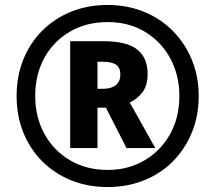

<svg xmlns="http://www.w3.org/2000/svg" viewBox="-20 -744 867 774"><path d="M414 10Q334 10 267 -17Q200 -44 150.5 -93.5Q101 -143 74 -210Q47 -277 47 -357Q47 -437 74 -504Q101 -571 150.5 -620.5Q200 -670 267 -697Q334 -724 414 -724Q492 -724 559 -697Q626 -670 675.5 -620.5Q725 -571 753 -504Q781 -437 781 -357Q781 -277 753.5 -210Q726 -143 677 -93.5Q628 -44 560.5 -17Q493 10 414 10ZM414 -59Q497 -59 562.5 -97.5Q628 -136 665.5 -203Q703 -270 703 -357Q703 -442 666 -509.5Q629 -577 564 -616Q499 -655 414 -655Q328 -655 262 -616.5Q196 -578 159 -511Q122 -444 122 -357Q122 -272 159 -204.5Q196 -137 262 -98Q328 -59 414 -59ZM263 -147V-578H396Q491 -578 533 -544.5Q575 -511 575 -447Q575 -398 553.5 -371Q532 -344 503 -331L606 -147H490L407 -310H373V-147ZM395 -386Q428 -386 446.5 -400.5Q465 -415 465 -443Q465 -473 447 -484Q429 -495 395 -495H373V-386Z"/></svg>

Font: Noto Sans Thai Looped
Style: Bold
Weight: 700
Designer: Sasikarn Vongin, Ben Mitchell
Foundry: The Fontpad Ltd
Version: Version 1.001; ttfautohint (v1.8.4.7-5d5b)